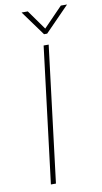

<svg xmlns="http://www.w3.org/2000/svg" viewBox="-97 -928 517 973"><g transform="rotate(-10 161.0 -442.0)"><path d="M181 -756 88 -884H120L192 -783L290 -884H322L197 -756ZM169 -700H195L109 0H83Z"/></g></svg>

Font: Haskoy Thin
Style: Italic
Weight: 100
Designer: Ertekin Erdin
Foundry: Ertekin Erdin
Version: Version 2.000; ttfautohint (v1.8.4.7-5d5b)